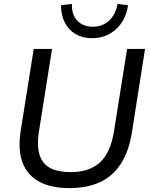

<svg xmlns="http://www.w3.org/2000/svg" viewBox="-20 -956 773 985"><path d="M335 9Q243 9 182 -23.5Q121 -56 96 -121Q71 -186 86 -284L153 -705H247L180 -283Q163 -178 200.5 -125.5Q238 -73 344 -73Q437 -73 492 -122Q547 -171 565 -284L632 -705H724L657 -278Q641 -179 600 -115.5Q559 -52 493 -21.5Q427 9 335 9ZM452 -760Q404 -760 368 -781Q332 -802 312.5 -840Q293 -878 293 -929L349 -936Q347 -881 376.5 -850Q406 -819 456 -819Q506 -819 539.5 -850Q573 -881 583 -936L637 -929Q625 -851 574.5 -805.5Q524 -760 452 -760Z"/></svg>

Font: Mulish ExtraLight Medium
Style: Italic
Weight: 500
Italic angle: -9°
Version: Version 3.603